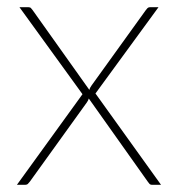

<svg xmlns="http://www.w3.org/2000/svg" viewBox="-20 -513 494 533"><path d="M209 -251.5 34 -493H59Q64 -493 66.2 -490.2Q68.5 -487.5 70.5 -485L228 -263.5Q229 -268.5 234 -275.5L384.5 -484.5Q386.5 -487.5 389.2 -490.2Q392 -493 396 -493H420L245 -253.5L427 0H402Q397 0 394.5 -3.2Q392 -6.5 390 -9L226.5 -239.5Q225 -234 221 -228.5L63 -9Q60.5 -6 57.8 -3Q55 0 50.5 0H27Z"/></svg>

Font: Lato Thin
Style: Regular
Weight: 200
Designer: Lukasz Dziedzic
Foundry: tyPoland Lukasz Dziedzic
Version: Version 2.007; 2014-02-27